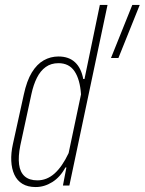

<svg xmlns="http://www.w3.org/2000/svg" viewBox="-20 -749 584 775"><path d="M428 -515 514 -729H544L458 -515ZM124 6Q92 6 70.5 -7Q49 -20 38 -44Q27 -68 25.5 -99.5Q24 -131 32 -167L76 -367Q88 -423 108.5 -456.5Q129 -490 156.5 -505.5Q184 -521 216 -521Q258 -521 283 -497.5Q308 -474 316 -430H321L383 -729H414L260 0H234L248 -73H244Q223 -34 191 -14Q159 6 124 6ZM131 -21Q169 -21 200 -48.5Q231 -76 257 -131L307 -368Q303 -428 281 -461Q259 -494 216 -494Q186 -494 164.5 -478.5Q143 -463 129 -435Q115 -407 107 -370L62 -162Q53 -117 57 -85.5Q61 -54 79.5 -37.5Q98 -21 131 -21Z"/></svg>

Font: Hubot Sans Condensed ExtraLight
Style: Italic
Weight: 200
Width: 3
Italic angle: -12.0243°
Designer: Deni Anggara
Foundry: GitHub, Inc., Subsidiary of Microsoft Corporation
Version: Version 2.000